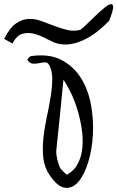

<svg xmlns="http://www.w3.org/2000/svg" viewBox="-139 -891 564 923"><path d="M98.6 -50.8Q74.2 -86.9 69.3 -131.3Q64.5 -175.8 69.3 -224.6Q74.2 -273.4 85 -323.2Q95.7 -373 103.5 -419.4Q111.3 -465.8 112.3 -506.3Q113.3 -546.9 98.6 -576.2Q90.8 -591.8 77.6 -591.3Q64.5 -590.8 49.3 -587.4Q34.2 -584 19 -585Q3.9 -585.9 -7.8 -603.5Q-6.8 -607.4 -0.5 -613.8Q5.9 -620.1 8.8 -621.1Q96.7 -633.8 155.8 -603Q214.8 -572.3 250 -516.1Q285.2 -460 298.3 -387.7Q311.5 -315.4 307.6 -244.1Q303.7 -172.9 285.2 -111.8Q266.6 -50.8 238.3 -17.6Q210 15.6 173.8 11.7Q137.7 7.8 98.6 -50.8ZM149.4 -85Q150.4 -82 155.3 -77.1Q160.2 -72.3 165.5 -66.4Q170.9 -60.5 175.8 -56.2Q180.7 -51.8 182.6 -50.8Q218.8 -71.3 236.3 -106.4Q253.9 -141.6 257.3 -184.6Q260.7 -227.5 253.4 -274.9Q246.1 -322.3 232.4 -366.2Q218.8 -410.2 200.7 -447.3Q182.6 -484.4 166 -507.8Q165 -495.1 162.1 -468.8Q159.2 -442.4 156.2 -409.2Q153.3 -376 149.4 -338.9Q145.5 -301.8 142.1 -268.1Q138.7 -234.4 135.7 -208Q132.8 -181.6 131.8 -168.9Q130.9 -159.2 132.3 -147Q133.8 -134.8 136.7 -123Q139.6 -111.3 143.1 -101.1Q146.5 -90.8 149.4 -85ZM-119.1 -704.1Q-92.8 -755.9 -64 -776.9Q-35.2 -797.9 -4.4 -799.8Q26.4 -801.8 58.1 -790.5Q89.8 -779.3 122.1 -766.6Q154.3 -753.9 186 -746.6Q217.8 -739.3 248 -748Q259.8 -756.8 279.8 -776.4Q299.8 -795.9 321.3 -816.4Q342.8 -836.9 362.3 -853Q381.8 -869.1 393.6 -871.1Q405.3 -873 404.8 -855.5Q404.3 -837.9 385.7 -791Q357.4 -761.7 327.1 -738.3Q296.9 -714.8 265.1 -699.7Q233.4 -684.6 201.7 -679.2Q169.9 -673.8 137.7 -681.6Q116.2 -687.5 87.4 -703.1Q58.6 -718.8 28.8 -727.5Q-1 -736.3 -29.8 -729Q-58.6 -721.7 -79.1 -681.6Z"/></svg>

Font: Over the Rainbow
Style: Regular
Weight: 400
Designer: Kimberly Geswein
Foundry: Kimberly Geswein
Version: Version 1.002 2010